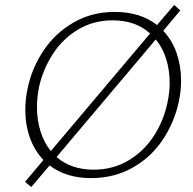

<svg xmlns="http://www.w3.org/2000/svg" viewBox="-20 -712 779 774"><path d="M710 -387Q710 -345 701 -303Q683 -219 636 -148.5Q589 -78 514.5 -36Q440 6 347 6Q247 6 180 -45L106 42L81 21L155 -67Q119 -105 100.5 -157Q82 -209 82 -269Q82 -312 91 -354Q108 -437 155 -507.5Q202 -578 276 -621Q350 -664 443 -664Q546 -664 613 -611L682 -692L707 -670L638 -588Q674 -550 692 -498Q710 -446 710 -387ZM129 -280Q129 -229 143 -183.5Q157 -138 185 -103L585 -577Q527 -630 434 -630Q356 -630 294 -592.5Q232 -555 192.5 -493.5Q153 -432 137 -360Q129 -317 129 -280ZM664 -378Q664 -429 650 -474Q636 -519 608 -553L208 -79Q267 -28 357 -28Q436 -28 498.5 -65.5Q561 -103 600.5 -164.5Q640 -226 655 -298Q664 -339 664 -378Z"/></svg>

Font: Ysabeau Light
Style: Italic
Weight: 300
Italic angle: -12°
Designer: Christian Thalmann (Catharsis Fonts)
Version: Version 0.003